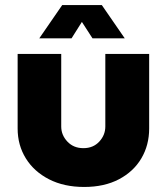

<svg xmlns="http://www.w3.org/2000/svg" viewBox="-20 -729 654 762"><path d="M314 13Q234 13 174.5 -17.5Q115 -48 82.5 -100.5Q50 -153 50 -219V-515H223V-227Q223 -193 247.5 -167Q272 -141 311 -141Q350 -141 374 -167Q398 -193 398 -227V-515H572V-219Q572 -153 541 -100.5Q510 -48 452 -17.5Q394 13 314 13ZM136 -577 227 -709H384L475 -577H347L305 -642L264 -577Z"/></svg>

Font: MuseoModerno ExtraBold
Style: Regular
Weight: 800
Designer: Pablo Cosgaya, Héctor Gatti, Marcela Romero, and the Authors of The MuseoModerno Project.
Foundry: Omnibus-Type Team
Version: Version 1.001